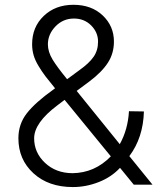

<svg xmlns="http://www.w3.org/2000/svg" viewBox="-20 -755 661 785"><path d="M277.8 9.8Q178.2 9.8 116.7 -46.6Q55.2 -103 55.2 -189.5Q55.2 -247.6 89.6 -291.7Q124 -335.9 198.7 -389.2L205.1 -394Q180.2 -424.3 166 -442.9Q151.9 -461.4 137.7 -484.9Q123.5 -508.3 117.4 -529.5Q111.3 -550.8 111.3 -574.2Q111.3 -644.5 158.9 -689.9Q206.5 -735.4 280.3 -735.4Q354 -735.4 399.9 -691.9Q445.8 -648.4 445.8 -585Q445.8 -537.1 421.4 -499Q397 -460.9 346.7 -422.9L293.5 -383.3L469.7 -165.5Q502.9 -225.1 507.3 -300.3L568.4 -299.3Q565.4 -191.9 508.8 -116.7L603.5 0H526.9L470.7 -68.8Q436 -31.2 384 -10.7Q332 9.8 277.8 9.8ZM254.4 -431.2 304.2 -467.8Q344.2 -496.1 362.5 -522.5Q380.9 -548.8 380.9 -585Q380.9 -622.6 352.8 -650.9Q324.7 -679.2 282.2 -679.2Q237.8 -679.2 206.8 -647Q175.8 -614.7 175.8 -573.7Q175.8 -543.5 194.6 -512.2Q213.4 -481 254.4 -431.2ZM433.1 -115.7 244.1 -346.7 214.4 -324.2Q119.6 -252.9 119.6 -189.5Q119.6 -130.9 164.1 -89.1Q208.5 -47.4 275.9 -46.9Q367.2 -47.9 433.1 -115.7Z"/></svg>

Font: Interop Light
Style: Regular
Weight: 300
Designer: Rasmus Andersson, Google, Jang Haemin
Foundry: jhaemin
Version: Version 1.007